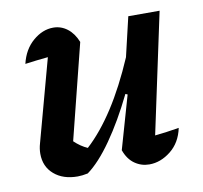

<svg xmlns="http://www.w3.org/2000/svg" viewBox="-62 -560 671 634"><g transform="rotate(-10 273.0 -243.0)"><path d="M308 -55 359 -233 352 -236Q311 -152 267.5 -90Q224 -28 184 1Q165 5 150 5Q101 5 71 -21Q41 -47 41 -90Q41 -107 46 -124L121 -400Q80 -396 44 -391Q55 -438 87 -465.5Q119 -493 155 -493Q181 -493 202 -477Q223 -461 235 -431L155 -112Q176 -92 199 -82Q247 -126 291 -194Q335 -262 375 -355L406 -487H511L425 -84Q464 -88 506 -95Q496 -47 462 -20Q428 7 390 7Q363 7 341 -8.5Q319 -24 308 -55Z"/></g></svg>

Font: Piazzolla SemiBold
Style: Italic
Weight: 600
Italic angle: -11.3°
Designer: Juan Pablo del Peral
Foundry: Huerta Tipografica
Version: Version 1.330